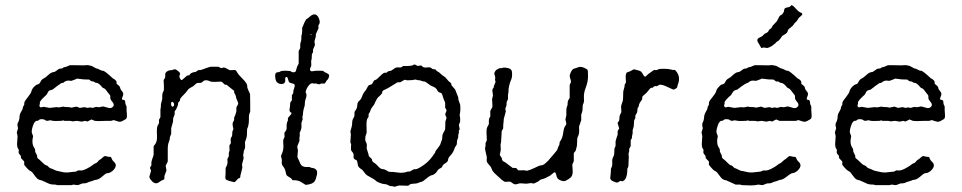

<svg xmlns="http://www.w3.org/2000/svg" viewBox="-20 -695 3663 731"><path d="M223.1 -439Q230.5 -439 246.1 -446.8H262.2Q284.2 -446.8 291 -446.3Q297.9 -445.8 305.7 -446.8Q313.5 -447.8 321.3 -445.8Q328.1 -443.8 329.1 -443.8L347.2 -434.1H350.1L368.2 -425.8H371.6Q378.4 -425.8 409.2 -397Q423.8 -389.6 423.8 -381.8V-376Q425.8 -374 431.2 -370.1Q436.5 -366.2 437.5 -360.8Q438.5 -354 445.3 -346.7Q452.6 -339.4 446.8 -327.1Q440.9 -314.9 449.2 -314.9H451.2Q457 -313 457 -305.2Q457 -297.4 461.9 -290V-274.9Q461.9 -273.4 462.9 -261.7Q463.9 -250 462.4 -246.6Q460.9 -243.2 460 -242.2Q459 -241.2 456.5 -240.2Q454.1 -239.3 446.3 -234.4Q438.5 -229.5 428.2 -232.9L413.1 -237.8L402.8 -234.9Q393.1 -234.9 383.8 -234.9L354.5 -233.9Q347.2 -233.9 340.8 -234.9L328.1 -240.2L314 -232.9Q312 -231.9 308.6 -233.4Q305.2 -234.9 304.2 -234.9L291 -231.9L272.5 -234.9L256.8 -232.9L247.1 -234.9H225.1L220.2 -236.8L213.9 -234.9Q204.1 -234.9 193.8 -234.4Q183.6 -233.9 177.2 -235.8Q170.9 -237.8 168.5 -236.8Q163.6 -234.9 159.2 -234.9Q154.8 -234.9 147.9 -240.2Q133.3 -242.7 129.9 -239.3Q125 -234.9 121.6 -234.9H118.2Q112.3 -231.9 108.9 -225.1Q99.1 -201.2 101.1 -189.9L106 -176.8Q99.1 -147 111.3 -130.9Q113.8 -127.4 113.8 -122.6V-118.2Q115.7 -112.8 118.7 -107.9Q122.1 -103 121.6 -99.1Q121.1 -93.8 125.5 -90.8Q129.9 -87.9 140.1 -77.6Q150.4 -67.4 154.3 -66.4Q158.2 -65.4 160.2 -64Q162.1 -63 165 -59.6Q168 -56.2 169.9 -55.2Q171.9 -54.2 175.8 -53.2Q179.7 -52.2 187 -48.3Q194.3 -44.4 200.2 -43.9L217.8 -40Q231.4 -37.1 244.1 -39.1Q256.8 -41 261.7 -41Q266.6 -41 268.1 -41.5Q271.5 -42.5 274.9 -44.9Q278.3 -47.4 286.6 -45.9Q294.4 -44.9 310.1 -52.7Q326.2 -61 332.5 -66.4Q338.9 -71.8 341.3 -72.3Q348.1 -74.2 351.6 -78.6Q355 -83 356 -84Q356.9 -85 360.8 -87.4Q365.2 -89.8 370.1 -94.7Q375 -99.6 379.9 -101.1L393.1 -98.1Q401.9 -98.1 402.8 -96.7Q403.8 -95.7 405.3 -90.8Q407.2 -85 413.1 -79.6Q430.7 -64.5 408.2 -43.9Q397.9 -36.1 391.6 -36.1Q385.3 -36.1 380.4 -32.2Q375 -28.3 364.3 -19Q353.5 -10.3 340.8 -9.8Q329.6 -4.9 324.2 -3.9Q318.8 -2.9 313.5 0Q308.1 2.9 302.7 2.9Q296.9 2.9 293.9 3.4Q291 3.9 284.7 6.8Q278.3 9.8 274.9 9.8L259.8 7.8L252 9.8Q225.1 9.8 198.2 9.8L190.9 7.8Q172.4 7.8 165.5 3.9Q158.2 0 149.4 -3.4Q140.6 -6.8 140.1 -7.8Q128.9 -9.8 124 -13.2Q119.1 -16.6 110.8 -28.3Q103 -40 99.1 -42Q95.2 -43.9 92.3 -45.9Q88.9 -47.9 81.1 -56.6Q73.2 -65.4 72.3 -67.9Q71.3 -69.3 72.3 -74.2Q72.8 -79.1 71.3 -81.1Q69.8 -83 60.1 -92.8L59.1 -102.1Q50.3 -110.8 50.8 -116.7Q51.8 -122.1 51.8 -124L46.9 -132.8Q44.9 -138.7 44.9 -146.5L46.9 -176.8L43.9 -190.9L48.8 -207Q48.8 -208 47.4 -212.4Q45.9 -216.8 46.9 -225.1Q54.2 -237.8 54.2 -248.5Q54.2 -259.3 60.5 -269.5Q66.9 -279.8 66.9 -283.7Q66.9 -287.1 67.4 -288.1Q67.9 -289.1 68.8 -290.5Q69.8 -292 70.8 -293.5Q71.8 -294.9 72.3 -296.4Q72.8 -297.9 72.3 -301.3Q72.3 -304.7 74.2 -308.6Q76.2 -312.5 85.4 -324.2Q97.7 -339.4 99.6 -347.2Q101.1 -355 108.9 -363.8Q117.2 -372.1 122.6 -373.5Q127.9 -375 129.4 -376.5Q131.8 -378.9 135.3 -385.7Q138.7 -392.6 145 -395.5Q153.3 -399.4 164.6 -410.2Q175.8 -420.9 187 -420.9Q190.4 -422.4 205.1 -433.1L212.9 -434.1Q218.3 -434.1 223.1 -439ZM220.2 -289.1Q227.1 -287.1 243.2 -287.1L252 -285.2L271 -289.1Q272 -289.1 284.2 -284.2L301.8 -287.1L313 -284.2L323.2 -286.1L332 -284.2L346.2 -288.1Q348.1 -288.1 352.5 -287.1Q356.9 -286.1 363.8 -288.1Q371.1 -290 373.5 -289.6Q376 -289.1 380.9 -287.6Q385.7 -286.1 393.1 -284.2Q400.4 -282.2 406.2 -285.6Q412.1 -289.1 413.1 -294.9Q413.6 -300.8 406.7 -308.6Q399.9 -316.4 399.9 -322.8V-330.1Q398.9 -333 394.5 -337.9Q390.1 -342.8 386.2 -348.6Q379.4 -359.4 372.1 -359.9Q370.1 -362.3 361.8 -371.1Q353.5 -379.9 344.2 -379.9Q342.8 -381.3 335.9 -384.8Q327.1 -384.8 323.7 -388.7Q320.3 -392.6 318.4 -392.1Q295.4 -392.1 283.7 -394.5Q272 -397 270 -394Q254.9 -388.2 252 -387.2L240.2 -388.2Q229.5 -388.2 221.2 -379.9Q213.9 -379.9 210 -376Q207 -375 180.2 -354Q178.2 -353 171.9 -351.6Q165.5 -350.1 162.1 -343.3Q159.2 -335.9 156.2 -333.5Q153.3 -331.1 149.9 -327.6Q138.2 -317.4 131.8 -307.1V-299.8Q130.9 -298.8 130.9 -296.9L129.9 -293Q131.3 -284.7 138.7 -286.6Q146 -289.1 147.9 -288.1L168.9 -284.2L194.8 -287.1L205.1 -286.1Z M609.9 -417Q617.2 -428.2 635.7 -428.2Q641.6 -431.2 645.5 -431.2Q649.4 -431.2 652.8 -428.2Q668.9 -418 665 -411.1Q661.1 -404.3 664.6 -397.9Q668 -391.1 670.4 -390.1Q672.9 -389.2 681.6 -397.9Q691.9 -408.2 696.3 -408.2H700.7Q703.6 -414.6 710.4 -417.5Q716.8 -420.9 720.7 -420.4Q724.6 -419.9 728 -423.3Q733.4 -428.2 738.8 -428.2H743.7Q780.8 -441.4 781.7 -440.9H812L820.8 -436Q822.8 -435.1 826.2 -436.5Q830.1 -438 833 -438Q835.9 -438 843.8 -433.6Q851.6 -429.2 853.5 -428.2Q855.5 -427.2 865.2 -428.2Q875 -429.7 877.9 -426.8Q880.9 -423.8 883.8 -418Q886.7 -412.1 900.4 -398.4Q914.1 -384.8 918 -377.9Q921.9 -371.1 921.4 -366.2Q920.9 -360.4 926.3 -349.6Q931.6 -338.9 932.1 -335.9Q932.6 -333 932.6 -301.8V-270Q927.7 -259.3 927.7 -251.5V-238.8Q927.7 -217.8 920.9 -204.1Q920.9 -175.8 917.5 -167Q914.1 -158.2 913.1 -155.3Q912.1 -152.3 913.1 -143.6Q913.6 -134.3 912.6 -130.9L907.7 -118.2V-113.8L905.8 -104L907.7 -92.8L901.9 -70.8Q900.9 -68.8 901.9 -64Q902.8 -59.1 902.8 -57.1L895 -25.4V-21Q892.6 -16.1 889.6 -16.1Q886.7 -16.6 880.9 -8.8Q875 -1 871.1 -1.5Q867.2 -2 853.5 -5.9Q840.8 -9.8 839.4 -12.7Q837.9 -15.6 837.9 -19.5L838.9 -37.1V-53.2Q838.9 -56.2 840.8 -59.1Q842.8 -62 844.7 -67.9Q846.7 -73.2 846.2 -80.1Q845.7 -86.9 845.7 -89.8L850.6 -99.1Q851.6 -102.1 851.1 -107.4Q850.6 -112.8 852.1 -115.2L854 -123.5Q854 -125 853.5 -132.8Q853 -140.6 854 -142.6Q855 -144.5 856.9 -146.5Q858.9 -148.9 858.9 -151.4Q858.9 -153.3 858.4 -160.2Q857.9 -167 858.9 -169.4Q859.9 -171.9 861.8 -174.3Q863.8 -176.8 863.8 -179.2L864.7 -193.8L868.7 -204.1Q863.3 -223.6 867.2 -230Q871.6 -236.3 871.6 -241.7V-249Q875.5 -252.9 879.9 -271V-286.1L886.7 -298.8Q887.7 -303.2 883.3 -312Q878.9 -321.3 878.4 -326.2Q877.4 -334 871.6 -341.8V-347.7Q871.6 -350.1 867.7 -352.1Q863.8 -354.5 853.5 -363.3Q843.3 -372.6 841.8 -372.1H838.4Q835.9 -372.1 831.1 -377.4Q826.2 -382.8 823.2 -383.8Q820.3 -384.8 810.5 -383.8Q800.8 -382.8 783.7 -383.8Q761.2 -395 751.5 -383.8Q746.6 -378.4 737.8 -379.4Q729 -380.4 722.7 -373Q716.3 -366.2 709.5 -363.3Q703.1 -359.9 700.2 -357.9Q696.3 -355 692.4 -349.1Q688.5 -343.3 680.2 -335Q671.4 -326.7 666 -318.8L665 -312Q664.1 -310.1 661.1 -307.1Q658.2 -304.7 658.2 -302.7Q657.7 -300.8 657.7 -297.9Q657.7 -294.9 654.3 -287.1Q650.9 -279.3 649.9 -277.8Q648.9 -275.9 647 -273.9Q645 -272 645 -271V-259.8L639.6 -245.1Q638.7 -243.2 639.2 -238.3Q639.6 -233.4 635.7 -220.7Q631.8 -208 631.8 -207V-185.1Q626 -173.3 626.5 -168.9Q627 -164.6 623 -154.8Q618.7 -144.5 618.7 -128.9V-80.1L610.8 -64L613.8 -45.9L606 -24.9V-18.6Q606 -11.7 603.5 -11.2Q594.2 -8.3 586.4 -2Q573.2 8.3 560.5 -3.4Q547.9 -15.6 548.8 -22.9L554.7 -43Q555.7 -44.9 553.7 -48.8Q551.8 -52.7 551.3 -54.7Q550.8 -56.6 553.2 -60.5Q555.7 -64 556.6 -65.9Q556.6 -67.4 556.2 -73.2Q555.7 -79.1 560.1 -90.8Q564.5 -102.5 564.9 -106V-137.2Q564.9 -139.2 570.3 -145.5Q579.6 -156.2 577.6 -182.6Q576.2 -209 580.1 -216.3Q584 -223.6 585 -225.6Q585.9 -227.5 585.4 -232.9Q585 -237.8 585.9 -240.2L590.8 -249V-278.8Q592.8 -284.2 592.8 -298.8L597.7 -317.9V-329.1Q597.7 -338.9 600.1 -343.3Q602.5 -347.2 603.5 -350.1Q604.5 -353 604 -369.1Q603 -385.3 603 -390.1L608.9 -399.9Q608.9 -417 609.9 -417ZM641.6 -303.2Q632.3 -312.5 631.3 -300.3Q630.9 -295.9 632.8 -292Q634.8 -288.1 637.7 -289.1Q645.5 -291 641.6 -303.2Z M1212.4 -423.3Q1214.4 -421.9 1215.3 -420.9Q1216.3 -419.9 1219.2 -418.9Q1221.7 -418 1224.6 -416.5Q1227.5 -415 1231 -412.1Q1234.4 -409.2 1232.4 -402.3Q1230.5 -395.5 1227.5 -392.1Q1224.6 -389.2 1223.6 -388.2Q1222.7 -386.7 1219.7 -381.8Q1217.3 -376.5 1214.4 -377H1202.1Q1199.2 -374 1194.8 -374Q1190.4 -374 1184.6 -377Q1178.7 -377 1173.3 -377L1171.4 -377.9H1167.5Q1158.7 -377 1149.4 -360.4Q1140.1 -343.8 1146.5 -337.9Q1147.9 -328.6 1144 -318.8Q1140.1 -309.1 1140.1 -293Q1133.3 -272.5 1133.3 -257.8L1131.3 -250L1132.3 -241.2L1127.4 -226.1Q1127.4 -223.6 1127.9 -216.8Q1128.4 -208 1125.5 -200.2Q1122.6 -192.9 1120.6 -188L1121.6 -182.1L1120.6 -173.8Q1119.6 -171.9 1120.1 -164.6Q1120.6 -157.2 1119.1 -155.8L1112.3 -139.2Q1111.3 -135.7 1112.8 -129.9Q1114.3 -124 1114.3 -122.1L1112.3 -98.1Q1112.3 -95.7 1116.2 -88.4Q1120.1 -81.1 1121.1 -77.6Q1122.6 -71.3 1128.4 -64.9Q1135.7 -59.1 1146.5 -59.1H1159.2Q1162.1 -56.2 1166.5 -56.2Q1185.5 -54.2 1187.5 -40Q1187.5 -28.8 1184.6 -22.9Q1184.6 -17.6 1179.7 -7.8Q1174.8 2 1160.6 5.9Q1145.5 9.8 1142.6 8.3Q1139.6 6.8 1128.9 -0.5Q1118.2 -7.8 1103.5 -8.8H1098.1Q1093.3 -8.8 1092.8 -9.8Q1092.3 -10.7 1090.8 -12.7Q1089.4 -14.6 1088.4 -16.1Q1087.4 -17.1 1080.6 -21Q1073.7 -24.9 1071.3 -27.8Q1069.3 -31.2 1067.4 -41Q1064.9 -53.2 1058.6 -60.5Q1052.2 -67.9 1052.7 -76.2Q1053.2 -85 1053.2 -86.4L1050.3 -98.1V-103Q1060.1 -122.6 1059.1 -139.6Q1057.6 -156.2 1058.6 -163.1L1063.5 -173.8Q1063.5 -175.8 1063 -182.6Q1062.5 -189.5 1063.5 -190.9Q1064.5 -192.9 1067.4 -195.8Q1071.3 -199.7 1071.3 -209.5V-216.8Q1071.3 -227.1 1076.2 -236.8Q1076.2 -240.7 1076.2 -245.1Q1078.1 -249 1084 -254.9Q1089.8 -260.7 1090.3 -265.1Q1080.6 -268.6 1082.5 -279.8Q1084.5 -291 1084.5 -296.4Q1084.5 -301.8 1085 -303.7Q1085.9 -306.6 1088.4 -309.1Q1091.3 -312 1091.3 -314.9V-333Q1097.2 -338.9 1096.7 -344.2Q1096.2 -349.6 1099.6 -357.9Q1103 -366.2 1101.6 -373Q1099.6 -376 1092.8 -377.4Q1085.9 -378.9 1082.5 -380.9Q1079.1 -382.8 1077.1 -391.6Q1075.2 -400.4 1072.3 -401.9Q1064.5 -403.8 1065.9 -390.1Q1066.4 -385.3 1065.4 -382.8Q1060.5 -373 1046.9 -375.5Q1033.2 -377.9 1029.3 -391.6Q1023.4 -419.9 1037.6 -419.9Q1043 -419.9 1047.4 -422.9Q1051.8 -425.8 1064.5 -425.8L1082.5 -424.8Q1085.4 -424.8 1089.4 -421.9Q1093.8 -418.9 1099.6 -419.9Q1105.5 -420.9 1106.4 -424.8Q1110.8 -441.9 1113.8 -446.8Q1117.2 -451.7 1117.2 -454.1V-501L1122.6 -511.2Q1123.5 -514.2 1123 -521.5Q1122.6 -528.8 1125 -535.2Q1127.4 -542 1127.4 -546.9V-558.1Q1130.4 -566.9 1130.4 -574.2Q1130.4 -581.5 1130.4 -588.9Q1140.6 -614.3 1143.6 -617.2L1145.5 -621.1Q1146.5 -622.1 1150.4 -624.5Q1154.3 -627 1155.3 -627.9Q1180.2 -652.8 1192.9 -627.9Q1202.1 -608.9 1192.4 -599.1Q1192.4 -593.3 1192.4 -586.9L1182.6 -564.9V-557.1Q1177.7 -540 1177.2 -537.1L1179.2 -523.9Q1178.2 -520 1175.3 -514.2Q1172.4 -508.8 1171.9 -506.8Q1171.4 -504.9 1171.9 -501.5Q1172.4 -498 1171.9 -496.6Q1171.4 -495.1 1169.4 -492.2Q1167.5 -489.3 1167.5 -487.8L1166.5 -470.2L1164.6 -462.9Q1164.6 -460.9 1165 -453.1Q1165.5 -445.3 1164.6 -443.4Q1155.8 -428.2 1165 -423.8Q1167.5 -422.9 1172.9 -424.3Q1178.7 -425.8 1193.4 -425.8Q1208 -425.8 1209 -425.3Q1210 -424.8 1212.4 -423.3ZM1162.6 -564.9Q1160.6 -562 1165.5 -561Q1167.5 -564 1162.6 -564.9Z M1314 -194.8Q1320.8 -215.3 1320.8 -226.6Q1320.8 -237.8 1325.7 -245.6Q1330.6 -253.4 1329.6 -260.3Q1329.1 -267.1 1330.1 -269.5Q1331.1 -272 1334.5 -276.4Q1339.8 -283.2 1340.3 -294.4Q1340.8 -306.2 1348.1 -311.5Q1355 -317.4 1358.4 -327.6Q1361.8 -337.9 1366.7 -344.2Q1372.1 -350.1 1373 -352.1Q1374 -354 1376 -357.4Q1377.9 -360.8 1380.4 -365.7Q1382.8 -370.6 1388.7 -372.1Q1394 -373 1396 -375Q1397.9 -377 1399.9 -381.3Q1401.9 -385.7 1403.8 -388.2L1414.1 -393.1Q1439 -418 1443.8 -418H1451.2Q1458 -424.8 1463.9 -424.8Q1469.7 -424.8 1478.5 -432.1Q1487.3 -439.5 1495.6 -438.5Q1503.4 -438 1505.4 -438Q1507.3 -438 1515.1 -443.8H1530.3Q1550.8 -443.8 1556.2 -449.2Q1559.1 -450.2 1564 -447.3Q1568.8 -444.3 1569.8 -443.8L1582 -445.8Q1585 -445.8 1588.9 -441.4Q1592.8 -437 1603 -438Q1612.8 -439 1616.7 -438.5Q1620.6 -438 1627 -432.1L1634.8 -431.2Q1638.7 -431.2 1640.1 -428.2Q1641.6 -424.3 1646 -422.9Q1650.4 -421.4 1656.7 -415Q1663.1 -408.7 1668.9 -405.3Q1675.3 -401.9 1681.2 -394Q1687 -386.2 1691.9 -382.8Q1696.8 -378.9 1697.8 -377L1699.2 -370.1Q1701.2 -367.2 1705.1 -363.3Q1709 -359.4 1711.9 -355.5Q1714.8 -351.1 1716.8 -344.2Q1719.2 -336.9 1722.2 -330.6Q1725.1 -324.2 1725.1 -320.3V-315.9L1731.9 -296.9Q1734.4 -276.4 1730 -257.3Q1732.9 -245.6 1731.9 -231.9L1727.1 -219.7L1730 -204.1Q1730 -199.2 1727.1 -199.2Q1727.1 -194.3 1727.1 -189.9Q1724.1 -181.2 1724.6 -175.8Q1725.1 -170.4 1722.2 -165.5Q1719.2 -160.2 1719.7 -152.8Q1720.2 -145.5 1716.8 -141.1Q1711.9 -135.3 1708.5 -124.5Q1705.1 -114.3 1695.8 -104Q1686 -93.8 1686 -86.9Q1686 -80.1 1677.2 -74.7Q1668.5 -69.3 1667.5 -67.4Q1666 -65.4 1665 -64Q1664.1 -62 1663.6 -60.5Q1662.6 -57.1 1655.3 -53.7Q1647.9 -50.3 1645 -44.4Q1642.1 -38.6 1635.3 -33.2Q1627.9 -27.8 1623 -27.8Q1613.3 -24.4 1600.6 -13.2Q1587.9 -2 1581.1 -2L1567.9 2.9Q1564.9 3.9 1553.7 4.4Q1542.5 4.9 1540 7.8Q1537.1 10.7 1534.7 11.7Q1532.2 12.7 1517.6 11.7Q1502.9 11.2 1499 11.2L1481.9 16.1L1475.1 14.2Q1474.1 13.2 1469.7 13.7Q1465.3 14.2 1458.5 10.3Q1451.7 5.9 1444.3 5.9Q1437 5.9 1426.3 1.5Q1415 -2.9 1412.6 -5.4Q1405.3 -12.7 1389.6 -20.5Q1374 -28.3 1370.6 -34.2Q1366.7 -39.6 1364.3 -42Q1361.8 -44.9 1360.8 -46.9Q1359.9 -47.9 1351.6 -53.7Q1343.3 -59.6 1342.3 -67.9Q1340.8 -76.2 1340.3 -78.6Q1339.8 -81.1 1338.9 -83Q1337.9 -85 1335.4 -85.9Q1324.2 -90.3 1326.2 -99.6Q1327.6 -108.9 1322.8 -114.7Q1317.9 -120.1 1316.9 -123Q1315.9 -126 1316.4 -134.8Q1316.9 -143.6 1316.9 -147Q1314 -149.9 1314 -154.8L1315.9 -183.1ZM1594.7 -384.8Q1590.3 -384.8 1584.5 -387.2Q1578.6 -389.6 1574.7 -389.6Q1570.8 -389.2 1567.9 -390.6Q1564 -392.1 1559.1 -392.1Q1551.3 -389.2 1528.8 -389.2Q1526.9 -391.1 1520 -391.1L1503.9 -381.8H1498Q1494.1 -381.8 1492.7 -381.3Q1491.2 -380.9 1473.1 -369.1Q1454.6 -357.4 1444.8 -353.5Q1435.1 -350.1 1435.1 -342.8Q1435.1 -338.4 1426.3 -330.6Q1417.5 -323.2 1415.5 -319.3Q1413.1 -315.4 1409.2 -307.6Q1405.8 -298.8 1403.8 -295.9Q1401.9 -293 1397.9 -288.1Q1394 -283.2 1392.6 -280.3Q1391.1 -277.3 1390.1 -273.4Q1388.7 -267.6 1385.7 -264.6Q1382.8 -261.7 1383.3 -256.8Q1383.8 -252 1383.3 -250.5Q1382.8 -249 1381.3 -247.1Q1379.9 -245.1 1378.9 -243.7Q1377.9 -242.2 1377.4 -240.2Q1377 -238.3 1376 -233.4Q1375 -228.5 1375.5 -212.4Q1376 -195.8 1376 -189.9L1371.1 -174.8Q1369.6 -161.1 1372.1 -156.7Q1374 -152.8 1375 -150.4Q1376 -147.9 1376.5 -146Q1377 -144 1376.5 -138.2Q1376 -132.3 1376 -129.9L1382.8 -107.9Q1383.8 -106.9 1383.8 -104.5V-101.1L1396 -88.9Q1396 -80.1 1403.8 -75.7Q1411.6 -71.3 1418.5 -63Q1428.7 -50.8 1438.5 -50.8H1441.9Q1444.8 -48.8 1448.7 -47.4Q1452.6 -45.9 1456.5 -43Q1460.9 -40 1468.3 -40.5Q1475.1 -41 1490.7 -38.6Q1506.3 -36.1 1515.1 -37.6Q1524.9 -39.1 1528.3 -40.5Q1531.7 -42 1534.7 -42H1540L1556.2 -50.8H1562Q1565.9 -50.8 1567.9 -51.8Q1607.9 -70.8 1630.9 -106Q1635.7 -113.8 1637.2 -115.2V-117.2Q1637.2 -119.1 1647 -131.3Q1656.7 -143.6 1657.2 -147.9Q1658.2 -152.3 1660.6 -157.7Q1663.1 -163.1 1663.6 -167.5Q1664.1 -171.9 1664.1 -175.8Q1664.1 -182.6 1669.4 -191.9Q1674.8 -200.7 1674.8 -203.1L1675.8 -232.9L1680.2 -246.1L1674.8 -259.8L1680.2 -273.9Q1680.2 -276.4 1674.8 -285.2V-304.2Q1666.5 -323.2 1664.6 -332Q1662.6 -340.8 1656.7 -341.8Q1647.9 -343.8 1644.5 -351.6Q1641.1 -359.9 1629.9 -364.7Q1618.2 -369.1 1608.9 -377Q1599.6 -384.8 1594.7 -384.8Z M1859.9 -366.2 1866.7 -382.8 1864.7 -391.1 1865.7 -399.9 1861.8 -415Q1863.8 -425.3 1872.6 -430.7Q1880.9 -436 1885.3 -435.5Q1889.6 -435.1 1894.5 -437Q1899.4 -439 1913.1 -436Q1926.8 -433.1 1928.7 -423.8Q1929.7 -419.9 1929.7 -411.6Q1929.7 -398.9 1925.3 -389.6Q1920.9 -380.4 1918 -366.2Q1915.5 -352.1 1916 -349.1Q1916.5 -346.2 1915 -339.4Q1913.6 -333 1914.1 -325.7Q1914.6 -318.4 1913.6 -316.4Q1912.6 -314.5 1910.6 -310.1Q1908.7 -306.2 1908.7 -304.2V-297.4Q1908.7 -293 1907.7 -292L1903.8 -280.8L1905.8 -271L1898.9 -245.1Q1897.9 -243.2 1897.9 -238.8Q1897.9 -234.4 1897 -228Q1895.5 -220.7 1896 -212.9Q1896.5 -205.1 1893.6 -202.1Q1890.6 -199.2 1890.1 -194.3Q1889.6 -189.5 1887.7 -153.8L1885.7 -145L1886.7 -125L1882.8 -105Q1883.8 -103 1890.6 -92.8Q1890.6 -81.5 1901.4 -78.1Q1903.8 -77.1 1904.8 -76.2L1921.9 -63Q1925.8 -61 1930.7 -56.2Q1933.6 -55.2 1939.5 -55.7Q1945.3 -56.2 1947.8 -52.7Q1950.7 -48.8 1952.1 -47.4Q1953.6 -45.9 1963.4 -46.4Q1973.1 -46.9 1973.6 -46.9L1986.8 -44.9Q1999.5 -47.9 2017.1 -56.6Q2034.7 -65.4 2038.6 -65.4Q2052.7 -63.5 2080.6 -99.1Q2082.5 -102.1 2092.8 -113.3Q2103 -124.5 2103.5 -129.9Q2104.5 -134.8 2107.4 -139.6Q2110.4 -144.5 2110.4 -149.4Q2109.9 -154.8 2114.7 -160.2Q2122.1 -171.4 2124.5 -190.9Q2127.4 -210.4 2131.8 -214.8L2135.7 -221.2Q2136.7 -225.1 2134.8 -231.4Q2132.8 -237.8 2132.8 -241.2L2135.7 -252.9Q2136.7 -255.9 2136.2 -269Q2135.7 -282.2 2138.7 -289.1Q2141.6 -295.4 2141.1 -299.8Q2140.1 -310.1 2148.9 -321.8V-371.1Q2148.9 -373 2151.9 -377.9Q2154.8 -382.8 2153.8 -386.2L2149.9 -400.9Q2147.9 -407.2 2151.9 -417Q2155.8 -426.8 2161.6 -432.1Q2162.6 -432.1 2184.6 -439.9Q2192.4 -441.9 2203.6 -437Q2214.8 -432.1 2216.8 -429.2Q2218.8 -426.8 2218.8 -405.3Q2218.8 -383.8 2210.4 -362.3Q2202.1 -340.8 2203.1 -324.7Q2204.6 -309.1 2201.7 -302.2Q2198.7 -295.9 2198.7 -293.9L2197.8 -276.9Q2197.8 -271 2192.9 -258.8V-237.8L2184.6 -212.9Q2184.6 -208 2185.1 -198.7Q2185.5 -186.5 2181.6 -178.2Q2177.7 -170.4 2177.7 -166L2176.8 -144Q2176.8 -139.6 2174.8 -132.8Q2172.9 -126 2172.4 -123.5Q2172.4 -121.1 2168.5 -117.2Q2164.6 -113.3 2164.6 -110.8V-81.1Q2159.7 -71.3 2159.2 -69.3Q2158.7 -67.4 2160.2 -48.3Q2161.6 -28.8 2154.3 -21Q2147 -13.2 2131.8 -5.9Q2125 -3.9 2112.8 -8.8Q2100.6 -13.7 2098.6 -25.9Q2097.7 -30.8 2095.2 -36.6Q2092.8 -42.5 2084 -34.2Q2071.8 -23.9 2070.3 -23.9Q2068.4 -23.9 2064 -21Q2057.1 -16.6 2048.8 -14.2L2038.6 -11.2Q2036.6 -10.7 2033.7 -7.8Q2030.8 -4.9 2028.8 -3.9L2012.7 3.9L2001.5 2L1987.8 3.9Q1983.9 4.9 1976.1 3.9Q1968.3 2.9 1962.4 2.9Q1957 2.9 1948.2 5.9Q1939.5 8.8 1932.1 2.9Q1924.8 -2.9 1921.9 -3.4Q1919.4 -3.9 1910.6 -2.9Q1901.9 -2 1898.9 -4.4Q1896 -6.8 1892.1 -9.3Q1888.2 -11.7 1884.8 -15.6Q1880.4 -19.5 1870.6 -28.3Q1860.8 -37.1 1856.9 -42.5Q1853 -47.9 1852.1 -51.8Q1850.6 -55.7 1849.1 -58.6Q1847.7 -61.5 1841.8 -67.4Q1836.4 -74.2 1834.5 -77.1Q1832.5 -80.1 1833 -87.4Q1833.5 -94.7 1833.5 -97.2Q1826.7 -124.5 1826.7 -129.4Q1826.7 -134.3 1828.6 -139.2V-149.9L1833.5 -161.1Q1833.5 -167 1832.5 -185.5Q1831.5 -204.1 1835.4 -211.4Q1839.8 -218.8 1840.8 -221.7Q1841.8 -224.6 1841.3 -230Q1840.3 -244.6 1846.7 -251V-272.9L1853.5 -285.2Q1855.5 -286.1 1854.5 -300.8Q1853.5 -315.4 1853.5 -317.4Q1853.5 -318.4 1856.9 -332L1854.5 -350.1Q1854.5 -356.4 1859.9 -361.8Z M2545.4 -428.7Q2549.3 -429.2 2550.3 -428.2Q2574.2 -404.3 2560.1 -371.1Q2559.1 -369.1 2559.1 -366.2Q2559.1 -363.3 2556.2 -359.9Q2555.2 -359.9 2553.7 -358.4Q2552.2 -356.9 2549.8 -356Q2547.4 -355 2545.4 -354Q2543.5 -353 2521.5 -363.8Q2500 -374.5 2490.2 -372.1L2481.4 -367.2Q2480.5 -366.2 2476.1 -367.2Q2471.7 -368.2 2464.4 -360.8H2460.4Q2456.1 -360.8 2449.2 -351.1Q2442.4 -341.3 2434.1 -335Q2425.3 -328.6 2425.3 -325.2V-319.3Q2425.3 -316.4 2419.9 -309.6Q2414.6 -302.7 2413.1 -296.9Q2412.1 -291 2411.6 -289.6Q2411.1 -288.1 2409.2 -285.6Q2407.2 -283.2 2407.2 -280.8L2406.2 -270Q2406.2 -267.1 2403.3 -262.7Q2400.4 -257.8 2399.4 -255.9Q2398.4 -253.9 2398.9 -251Q2399.9 -245.1 2397 -241.7Q2394 -238.3 2394 -232.9L2393.1 -214.8L2389.2 -201.2Q2388.2 -198.2 2388.7 -193.4Q2389.2 -188.5 2387.7 -182.6Q2386.2 -177.7 2386.2 -173.8Q2386.2 -169.9 2385.7 -168.5Q2385.3 -167 2383.3 -165Q2381.3 -163.1 2381.3 -161.1V-139.2L2376 -128.9Q2375 -127 2375.5 -123Q2376 -119.1 2374.5 -115.2Q2373 -111.3 2373 -109.9L2374 -97.2L2373 -74.2Q2373 -61 2371.1 -57.1L2369.1 -55.2Q2368.2 -52.7 2368.2 -42Q2368.2 -31.2 2363.8 -19.5Q2359.4 -7.8 2350.1 -4.9Q2349.1 -3.9 2346.7 -5.4Q2342.8 -7.8 2336.4 -2.9Q2330.1 2 2323.7 -1Q2316.9 -3.9 2314 -4.9Q2311 -5.9 2310.1 -6.8Q2309.1 -7.8 2307.6 -8.8Q2306.2 -9.8 2305.2 -11.7Q2304.2 -13.7 2303.2 -16.1Q2303.2 -17.6 2304.7 -30.3Q2306.2 -43 2305.7 -47.4Q2305.2 -51.8 2308.6 -58.6Q2312 -64.9 2311 -76.7Q2310.1 -88.4 2314 -96.2Q2318.4 -104 2318.4 -107.9L2319.3 -128.9L2323.2 -138.2Q2324.2 -141.1 2323.7 -148.4Q2323.2 -156.2 2324.2 -159.2Q2325.2 -162.1 2326.2 -166Q2327.1 -169.9 2328.6 -173.8Q2330.1 -177.7 2331.1 -180.7Q2332 -183.6 2331.5 -188.5Q2331.1 -193.8 2332 -196.8L2337.4 -206.1L2331.1 -227.1Q2332.5 -229 2335.4 -232.9Q2338.4 -236.8 2338.4 -245.6Q2338.4 -254.4 2341.3 -259.3Q2344.2 -264.2 2345.2 -266.6Q2346.2 -269 2345.2 -278.8Q2344.2 -288.6 2345.2 -293L2349.1 -305.2Q2352.1 -311 2352.1 -319.8L2353 -347.2L2357.4 -363.8Q2358.4 -365.2 2357.9 -368.2Q2357.4 -371.1 2358.4 -372.1L2363.3 -381.8Q2363.3 -385.7 2362.3 -398.4Q2361.3 -411.1 2366.2 -418.9L2379.4 -423.8L2393.1 -431.2Q2394 -431.2 2406.2 -428.2Q2418.5 -424.8 2421.4 -421.9Q2424.3 -418.9 2428.2 -411.6Q2432.1 -404.3 2435.1 -403.3Q2438 -402.3 2442.9 -408.2Q2447.8 -413.1 2448.2 -413.1L2469.2 -428.2Q2475.1 -428.2 2481.4 -428.2Q2485.4 -430.2 2487.3 -431.6Q2489.7 -433.1 2507.3 -433.1Q2524.9 -433.1 2532.7 -430.7Q2540.5 -428.2 2545.4 -428.7Z M2830.1 -439Q2837.4 -439 2853 -446.8H2869.1Q2891.1 -446.8 2897.9 -446.3Q2904.8 -445.8 2912.6 -446.8Q2920.4 -447.8 2928.2 -445.8Q2935.1 -443.8 2936 -443.8L2954.1 -434.1H2957L2975.1 -425.8H2978.5Q2985.4 -425.8 3016.1 -397Q3030.8 -389.6 3030.8 -381.8V-376Q3032.7 -374 3038.1 -370.1Q3043.5 -366.2 3044.4 -360.8Q3045.4 -354 3052.2 -346.7Q3059.6 -339.4 3053.7 -327.1Q3047.9 -314.9 3056.2 -314.9H3058.1Q3064 -313 3064 -305.2Q3064 -297.4 3068.8 -290V-274.9Q3068.8 -273.4 3069.8 -261.7Q3070.8 -250 3069.3 -246.6Q3067.9 -243.2 3066.9 -242.2Q3065.9 -241.2 3063.5 -240.2Q3061 -239.3 3053.2 -234.4Q3045.4 -229.5 3034.7 -232.9L3020 -237.8L3009.8 -234.9Q2978.5 -234.9 2947.8 -234.9L2935.1 -240.2L2920.9 -232.9Q2918.9 -231.9 2915.5 -233.4Q2912.1 -234.9 2911.1 -234.9L2897.9 -231.9L2879.9 -234.9L2863.8 -232.9L2854 -234.9H2832L2827.1 -236.8L2820.8 -234.9Q2811 -234.9 2800.8 -234.4Q2790.5 -233.9 2784.2 -235.8Q2777.8 -237.8 2773.4 -236.3Q2769 -234.9 2765.6 -234.9Q2762.2 -234.9 2754.9 -240.2Q2740.2 -242.7 2736.8 -239.3Q2731.9 -234.9 2728.5 -234.9H2725.1Q2719.2 -231.9 2715.8 -225.1Q2706.1 -201.2 2708 -189.9L2712.9 -176.8Q2706.1 -147 2718.3 -130.9Q2720.7 -127.4 2720.7 -122.6V-118.2Q2722.7 -112.8 2725.6 -107.9Q2729 -103 2728.5 -99.1Q2728 -93.8 2733.9 -89.8Q2739.7 -85.9 2748.5 -76.7Q2757.3 -67.4 2760.7 -66.4Q2765.1 -64.9 2767.1 -64Q2769 -63 2772 -59.6Q2774.9 -56.2 2776.9 -55.2Q2778.8 -54.2 2782.7 -53.2Q2786.6 -51.8 2793.9 -47.9Q2801.3 -43.5 2807.1 -43.9L2824.7 -40Q2838.4 -37.1 2851.1 -39.1Q2863.8 -41 2868.7 -41Q2876.5 -41 2880.9 -43.9Q2885.3 -46.9 2893.6 -45.9Q2901.4 -44.9 2917 -52.7Q2933.1 -61 2939.5 -66.4Q2945.8 -71.8 2948.2 -72.3Q2952.1 -73.2 2958 -79.1Q2963.9 -85 2967.8 -87.4Q2972.2 -89.8 2977.1 -94.7Q2981.9 -99.6 2986.8 -101.1L3000 -98.1Q3008.8 -98.1 3009.8 -96.7Q3010.7 -95.7 3012.2 -90.8Q3014.2 -85 3020 -79.6Q3037.6 -64.5 3015.1 -43.9Q3004.9 -36.1 2998.5 -36.1Q2992.2 -36.1 2976.6 -23.4Q2959.5 -9.8 2947.8 -9.8Q2936.5 -4.9 2931.2 -3.9Q2925.8 -2.9 2920.4 0Q2915.5 2.9 2909.7 2.9Q2903.8 2.9 2900.9 3.4Q2897.9 3.9 2891.6 6.8Q2885.3 9.8 2881.8 9.8L2866.7 7.8Q2851.1 11.7 2828.6 10.7Q2806.2 9.8 2804.7 9.8L2797.9 7.8Q2789.1 7.8 2780.8 7.8Q2767.1 1 2757.3 -2.9Q2747.6 -6.8 2747.1 -7.8Q2735.8 -9.8 2731 -13.2Q2726.1 -16.6 2717.8 -28.3Q2710 -40 2706.1 -42Q2701.7 -43.9 2698.7 -45.9Q2695.8 -47.9 2688 -56.6Q2680.2 -65.4 2679.2 -67.9Q2678.2 -69.3 2679.2 -74.2Q2679.7 -79.1 2678.2 -81.1Q2676.8 -83 2667 -92.8L2666 -102.1Q2657.2 -110.8 2657.7 -116.7Q2658.7 -122.1 2658.7 -124L2653.8 -132.8Q2651.9 -138.7 2651.9 -146.5L2653.8 -176.8L2650.9 -190.9L2655.8 -207Q2652.8 -214.8 2653.8 -225.1Q2659.7 -235.4 2660.6 -247.6Q2661.1 -259.3 2667.5 -269.5Q2673.8 -279.8 2673.8 -283.7Q2673.8 -287.1 2674.3 -288.1Q2674.8 -289.1 2675.8 -290.5Q2676.8 -292 2677.7 -293.5Q2679.7 -296.9 2679.2 -302.2Q2678.2 -308.1 2689.9 -321.8Q2704.6 -339.4 2706.5 -347.2Q2708 -355 2715.8 -363.3Q2723.1 -372.1 2729 -373.5Q2734.9 -375 2736.8 -376.5Q2738.8 -377.9 2741.2 -382.8Q2746.1 -392.6 2752.4 -395.5Q2760.3 -399.4 2771.5 -410.2Q2782.7 -420.9 2793.9 -420.9Q2797.4 -422.4 2812 -433.1L2819.8 -434.1Q2822.8 -434.1 2830.1 -439ZM2827.1 -289.1Q2834 -287.1 2850.1 -287.1L2858.9 -285.2L2877.9 -289.1Q2878.9 -289.1 2891.1 -284.2L2908.7 -287.1L2919.9 -284.2L2929.7 -286.1L2939 -284.2L2953.1 -288.1Q2955.1 -288.1 2959.5 -287.1Q2963.9 -286.1 2970.7 -288.1Q2978 -290 2980.5 -289.6Q2982.9 -289.1 2987.8 -287.6Q2992.7 -286.1 3000 -284.2Q3007.3 -282.2 3013.2 -285.6Q3019 -289.1 3020 -294.9Q3020.5 -300.8 3013.7 -308.6Q3006.8 -316.4 3006.8 -322.8V-330.1Q3005.9 -333 3001.5 -337.9Q2997.1 -342.8 2991.7 -350.6Q2986.3 -358.4 2979 -359.9Q2977.1 -362.3 2968.8 -371.1Q2960.4 -379.9 2950.7 -379.9Q2948.7 -381.8 2942.9 -384.8Q2939 -384.8 2935.1 -384.8L2924.8 -392.1Q2902.8 -392.1 2890.6 -394.5Q2878.9 -397 2877 -394Q2861.8 -388.2 2858.9 -387.2L2846.7 -388.2Q2836.4 -388.2 2828.1 -379.9Q2820.3 -379.9 2787.1 -354Q2785.6 -353 2780.8 -352.1Q2775.9 -350.6 2772.9 -347.7Q2770 -344.7 2767.1 -339.8Q2765.1 -335 2763.2 -333Q2761.2 -331.1 2756.8 -327.6Q2745.1 -317.4 2738.8 -307.1V-299.8Q2737.8 -298.8 2737.8 -296.9L2736.8 -293Q2738.3 -284.7 2745.6 -286.6Q2752.9 -289.1 2754.9 -288.1L2775.9 -284.2L2801.8 -287.1L2812 -286.1ZM2900.9 -512.2 2887.7 -514.2 2878.9 -512.2Q2877.9 -512.2 2875.5 -517.6Q2873 -522.9 2870.1 -526.9Q2856.9 -544.4 2869.6 -550.8Q2882.8 -556.6 2886.2 -561.5Q2889.6 -566.4 2897 -569.3Q2904.3 -572.3 2906.2 -577.6Q2908.2 -582.5 2912.1 -584.5Q2918 -587.9 2918.9 -592.3Q2920.4 -596.7 2928.7 -604.5Q2937.5 -612.3 2940.9 -620.1Q2944.8 -627.9 2946.8 -631.8Q2948.7 -635.7 2953.6 -637.7Q2958.5 -639.6 2960 -643.1L2964.8 -650.9Q2964.8 -658.2 2967.3 -662.1Q2970.2 -666 2979 -667Q2987.8 -668 2989.7 -671.9Q2991.7 -675.8 2995.1 -674.8Q2999 -673.8 3002.4 -669.9Q3005.9 -666 3007.3 -665Q3008.8 -664.1 3014.2 -657.7Q3019.5 -651.4 3025.9 -648.4Q3040.5 -643.1 3030.8 -635.3Q3021 -627 3019.5 -624.5Q3018.1 -622.1 3015.1 -617.2Q3012.2 -612.3 3008.3 -609.9Q3004.9 -606.9 3003.9 -605Q2999.5 -596.7 2991.7 -591.8Q2990.7 -589.8 2986.8 -587.4Q2980.5 -583.5 2979 -576.7Q2977.5 -569.8 2969.2 -564.9Q2960.9 -560.5 2958 -558.1L2952.1 -549.3Q2945.3 -539.6 2940.9 -538.1Q2937 -536.1 2935.1 -534.2Q2933.1 -532.2 2932.1 -530.3Q2931.2 -528.3 2929.7 -528.8Q2917 -516.1 2900.9 -512.2Z M3337.9 -439Q3345.2 -439 3360.8 -446.8H3377Q3398.9 -446.8 3405.8 -446.3Q3412.6 -445.8 3420.4 -446.8Q3428.2 -447.8 3436 -445.8Q3442.9 -443.8 3443.8 -443.8L3461.9 -434.1H3464.8L3482.9 -425.8H3486.3Q3493.2 -425.8 3523.9 -397Q3538.6 -389.6 3538.6 -381.8V-376Q3540.5 -374 3545.9 -370.1Q3551.3 -366.2 3552.2 -360.8Q3553.2 -354 3560.1 -346.7Q3567.4 -339.4 3561.5 -327.1Q3555.7 -314.9 3564 -314.9H3565.9Q3571.8 -313 3571.8 -305.2Q3571.8 -297.4 3576.7 -290V-274.9Q3576.7 -273.4 3577.6 -261.7Q3578.6 -250 3577.1 -246.6Q3575.7 -243.2 3574.7 -242.2Q3573.7 -241.2 3571.3 -240.2Q3568.8 -239.3 3561 -234.4Q3553.2 -229.5 3543 -232.9L3527.8 -237.8L3517.6 -234.9Q3507.8 -234.9 3498.5 -234.9L3469.2 -233.9Q3461.9 -233.9 3455.6 -234.9L3442.9 -240.2L3428.7 -232.9Q3426.8 -231.9 3423.3 -233.4Q3419.9 -234.9 3418.9 -234.9L3405.8 -231.9L3387.2 -234.9L3371.6 -232.9L3361.8 -234.9H3339.8L3335 -236.8L3328.6 -234.9Q3318.8 -234.9 3308.6 -234.4Q3298.3 -233.9 3292 -235.8Q3285.6 -237.8 3283.2 -236.8Q3278.3 -234.9 3273.9 -234.9Q3269.5 -234.9 3262.7 -240.2Q3248 -242.7 3244.6 -239.3Q3239.7 -234.9 3236.3 -234.9H3232.9Q3227.1 -231.9 3223.6 -225.1Q3213.9 -201.2 3215.8 -189.9L3220.7 -176.8Q3213.9 -147 3226.1 -130.9Q3228.5 -127.4 3228.5 -122.6V-118.2Q3230.5 -112.8 3233.4 -107.9Q3236.8 -103 3236.3 -99.1Q3235.8 -93.8 3240.2 -90.8Q3244.6 -87.9 3254.9 -77.6Q3265.1 -67.4 3269 -66.4Q3272.9 -65.4 3274.9 -64Q3276.9 -63 3279.8 -59.6Q3282.7 -56.2 3284.7 -55.2Q3286.6 -54.2 3290.5 -53.2Q3294.4 -52.2 3301.8 -48.3Q3309.1 -44.4 3314.9 -43.9L3332.5 -40Q3346.2 -37.1 3358.9 -39.1Q3371.6 -41 3376.5 -41Q3381.3 -41 3382.8 -41.5Q3386.2 -42.5 3389.6 -44.9Q3393.1 -47.4 3401.4 -45.9Q3409.2 -44.9 3424.8 -52.7Q3440.9 -61 3447.3 -66.4Q3453.6 -71.8 3456.1 -72.3Q3462.9 -74.2 3466.3 -78.6Q3469.7 -83 3470.7 -84Q3471.7 -85 3475.6 -87.4Q3480 -89.8 3484.9 -94.7Q3489.7 -99.6 3494.6 -101.1L3507.8 -98.1Q3516.6 -98.1 3517.6 -96.7Q3518.6 -95.7 3520 -90.8Q3522 -85 3527.8 -79.6Q3545.4 -64.5 3522.9 -43.9Q3512.7 -36.1 3506.3 -36.1Q3500 -36.1 3495.1 -32.2Q3489.7 -28.3 3479 -19Q3468.3 -10.3 3455.6 -9.8Q3444.3 -4.9 3439 -3.9Q3433.6 -2.9 3428.2 0Q3422.9 2.9 3417.5 2.9Q3411.6 2.9 3408.7 3.4Q3405.8 3.9 3399.4 6.8Q3393.1 9.8 3389.6 9.8L3374.5 7.8L3366.7 9.8Q3339.8 9.8 3313 9.8L3305.7 7.8Q3287.1 7.8 3280.3 3.9Q3272.9 0 3264.2 -3.4Q3255.4 -6.8 3254.9 -7.8Q3243.7 -9.8 3238.8 -13.2Q3233.9 -16.6 3225.6 -28.3Q3217.8 -40 3213.9 -42Q3210 -43.9 3207 -45.9Q3203.6 -47.9 3195.8 -56.6Q3188 -65.4 3187 -67.9Q3186 -69.3 3187 -74.2Q3187.5 -79.1 3186 -81.1Q3184.6 -83 3174.8 -92.8L3173.8 -102.1Q3165 -110.8 3165.5 -116.7Q3166.5 -122.1 3166.5 -124L3161.6 -132.8Q3159.7 -138.7 3159.7 -146.5L3161.6 -176.8L3158.7 -190.9L3163.6 -207Q3163.6 -208 3162.1 -212.4Q3160.6 -216.8 3161.6 -225.1Q3168.9 -237.8 3168.9 -248.5Q3168.9 -259.3 3175.3 -269.5Q3181.6 -279.8 3181.6 -283.7Q3181.6 -287.1 3182.1 -288.1Q3182.6 -289.1 3183.6 -290.5Q3184.6 -292 3185.5 -293.5Q3186.5 -294.9 3187 -296.4Q3187.5 -297.9 3187 -301.3Q3187 -304.7 3189 -308.6Q3190.9 -312.5 3200.2 -324.2Q3212.4 -339.4 3214.4 -347.2Q3215.8 -355 3223.6 -363.8Q3231.9 -372.1 3237.3 -373.5Q3242.7 -375 3244.1 -376.5Q3246.6 -378.9 3250 -385.7Q3253.4 -392.6 3259.8 -395.5Q3268.1 -399.4 3279.3 -410.2Q3290.5 -420.9 3301.8 -420.9Q3305.2 -422.4 3319.8 -433.1L3327.6 -434.1Q3333 -434.1 3337.9 -439ZM3335 -289.1Q3341.8 -287.1 3357.9 -287.1L3366.7 -285.2L3385.7 -289.1Q3386.7 -289.1 3398.9 -284.2L3416.5 -287.1L3427.7 -284.2L3438 -286.1L3446.8 -284.2L3460.9 -288.1Q3462.9 -288.1 3467.3 -287.1Q3471.7 -286.1 3478.5 -288.1Q3485.8 -290 3488.3 -289.6Q3490.7 -289.1 3495.6 -287.6Q3500.5 -286.1 3507.8 -284.2Q3515.1 -282.2 3521 -285.6Q3526.9 -289.1 3527.8 -294.9Q3528.3 -300.8 3521.5 -308.6Q3514.6 -316.4 3514.6 -322.8V-330.1Q3513.7 -333 3509.3 -337.9Q3504.9 -342.8 3501 -348.6Q3494.1 -359.4 3486.8 -359.9Q3484.9 -362.3 3476.6 -371.1Q3468.3 -379.9 3459 -379.9Q3457.5 -381.3 3450.7 -384.8Q3441.9 -384.8 3438.5 -388.7Q3435.1 -392.6 3433.1 -392.1Q3410.2 -392.1 3398.4 -394.5Q3386.7 -397 3384.8 -394Q3369.6 -388.2 3366.7 -387.2L3355 -388.2Q3344.2 -388.2 3335.9 -379.9Q3328.6 -379.9 3324.7 -376Q3321.8 -375 3294.9 -354Q3293 -353 3286.6 -351.6Q3280.3 -350.1 3276.9 -343.3Q3273.9 -335.9 3271 -333.5Q3268.1 -331.1 3264.6 -327.6Q3252.9 -317.4 3246.6 -307.1V-299.8Q3245.6 -298.8 3245.6 -296.9L3244.6 -293Q3246.1 -284.7 3253.4 -286.6Q3260.7 -289.1 3262.7 -288.1L3283.7 -284.2L3309.6 -287.1L3319.8 -286.1Z"/></svg>

Font: AntiqueNobleLightItalic
Style: LightItalic
Weight: 400
Version: Version 001.000